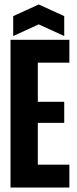

<svg xmlns="http://www.w3.org/2000/svg" viewBox="-20 -838 344 858"><path d="M27 0V-660H290V-558H149V-383H267V-289H149V-102H290V0ZM39 -677V-766L153 -818L267 -766V-677L153 -729Z"/></svg>

Font: Bricolage Grotesque 96pt Condensed SemiBold
Style: Regular
Weight: 600
Width: 3
Designer: Mathieu Triay
Foundry: Atelier Triay
Version: Version 1.001; ttfautohint (v1.8.4.7-5d5b);gftools[0.9.33.de